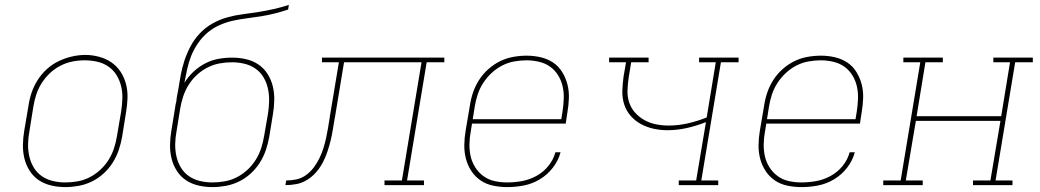

<svg xmlns="http://www.w3.org/2000/svg" viewBox="-20 -755 4240 783"><path d="M246 8Q217 8 189 1.5Q161 -5 138.5 -20Q116 -35 101 -58.5Q86 -82 79.5 -109Q73 -136 73.5 -165Q74 -194 79 -223L96 -323Q100 -351 109 -377.5Q118 -404 133.5 -428.5Q149 -453 171 -473Q193 -493 219 -505.5Q245 -518 273 -524.5Q301 -531 328 -531Q356 -531 384 -523.5Q412 -516 434.5 -500.5Q457 -485 472 -462Q487 -439 494 -411.5Q501 -384 500 -355Q499 -326 494 -297L478 -197Q473 -169 464 -142.5Q455 -116 439.5 -91.5Q424 -67 402 -47Q380 -27 354 -14.5Q328 -2 300.5 3Q273 8 246 8ZM246 -11Q271 -11 296.5 -15.5Q322 -20 345.5 -32Q369 -44 389 -62.5Q409 -81 423 -103.5Q437 -126 445 -150.5Q453 -175 457 -200L474 -300Q478 -326 479 -352.5Q480 -379 474 -403.5Q468 -428 455 -449Q442 -470 421.5 -484Q401 -498 376 -503.5Q351 -509 325 -509Q300 -509 275 -504Q250 -499 226.5 -487Q203 -475 183.5 -456.5Q164 -438 150 -416Q136 -394 128 -369.5Q120 -345 116 -320L100 -220Q95 -194 94.5 -168Q94 -142 99.5 -117.5Q105 -93 117.5 -72Q130 -51 150 -37Q170 -23 195 -17Q220 -11 246 -11Z M846 8Q817 8 789 1.5Q761 -5 738.5 -20Q716 -35 701 -58.5Q686 -82 679.5 -109Q673 -136 673.5 -165Q674 -194 679 -223L694 -315Q695 -322 696 -328.5Q697 -335 699 -341L701 -358Q702 -365 703.5 -371.5Q705 -378 706 -384Q711 -415 716.5 -446Q722 -477 732 -507.5Q742 -538 757.5 -567Q773 -596 796 -620Q819 -644 848 -660Q877 -676 908 -684.5Q939 -693 970.5 -697Q1002 -701 1033.5 -706Q1065 -711 1096 -718Q1127 -725 1158 -735L1155 -716Q1128 -707 1100 -700Q1072 -693 1044 -688.5Q1016 -684 988 -680.5Q960 -677 932 -671Q904 -665 876.5 -653Q849 -641 826.5 -622Q804 -603 787 -578Q770 -553 759.5 -526.5Q749 -500 743 -472Q737 -444 732 -417Q747 -442 769 -462.5Q791 -483 817 -496.5Q843 -510 871 -515Q899 -520 927 -520Q956 -520 984 -513.5Q1012 -507 1034.5 -491.5Q1057 -476 1071.5 -453Q1086 -430 1092.5 -403Q1099 -376 1098.5 -347Q1098 -318 1093 -289L1078 -197Q1073 -169 1064 -142.5Q1055 -116 1039.5 -91.5Q1024 -67 1002 -47Q980 -27 954 -14.5Q928 -2 900.5 3Q873 8 846 8ZM846 -11Q871 -11 896.5 -15.5Q922 -20 945.5 -32Q969 -44 989 -62.5Q1009 -81 1023 -103.5Q1037 -126 1045 -150.5Q1053 -175 1057 -200L1073 -292Q1077 -318 1077.5 -344Q1078 -370 1072.5 -394.5Q1067 -419 1054.5 -440Q1042 -461 1022 -475Q1002 -489 977 -495Q952 -501 926 -501Q901 -501 876 -496.5Q851 -492 827 -480Q803 -468 783 -449.5Q763 -431 749 -408.5Q735 -386 727 -361.5Q719 -337 715 -313L700 -220Q695 -194 694.5 -168Q694 -142 699.5 -117.5Q705 -93 717.5 -72Q730 -51 750 -37Q770 -23 795 -17Q820 -11 846 -11Z M1144 0 1147 -19Q1168 -19 1189 -23.5Q1210 -28 1228 -41Q1246 -54 1259.5 -72Q1273 -90 1282.5 -109.5Q1292 -129 1298.5 -149.5Q1305 -170 1309.5 -190.5Q1314 -211 1317.5 -231.5Q1321 -252 1324 -272Q1325 -274 1325 -275.5Q1325 -277 1325 -279L1362 -501H1293V-520H1792V-501H1720L1640 -19H1709V0H1548V-19H1619L1699 -501H1383L1346 -277Q1346 -276 1345.5 -275Q1345 -274 1345 -273Q1341 -250 1337.5 -227.5Q1334 -205 1328.5 -182.5Q1323 -160 1315.5 -137.5Q1308 -115 1297 -93.5Q1286 -72 1270 -53.5Q1254 -35 1233.5 -22Q1213 -9 1190 -4.5Q1167 0 1144 0Z M2048 8Q2019 8 1990.5 2Q1962 -4 1939.5 -19.5Q1917 -35 1902 -58Q1887 -81 1880 -108Q1873 -135 1873.5 -164.5Q1874 -194 1879 -223L1896 -323Q1900 -351 1909 -377.5Q1918 -404 1933.5 -428.5Q1949 -453 1971.5 -473Q1994 -493 2019.5 -505.5Q2045 -518 2073 -523Q2101 -528 2128 -528Q2157 -528 2185 -521.5Q2213 -515 2235.5 -500Q2258 -485 2272.5 -461.5Q2287 -438 2294 -411Q2301 -384 2300 -355Q2299 -326 2294 -297L2287 -251H1905L1900 -220Q1895 -194 1894.5 -167.5Q1894 -141 1899.5 -117Q1905 -93 1918.5 -72Q1932 -51 1952 -36.5Q1972 -22 1997 -16.5Q2022 -11 2048 -11Q2078 -11 2108.5 -16.5Q2139 -22 2167.5 -37.5Q2196 -53 2216.5 -78.5Q2237 -104 2245 -134H2266Q2257 -100 2234.5 -71Q2212 -42 2181 -23.5Q2150 -5 2116 1.5Q2082 8 2048 8ZM1908 -269H2269L2274 -300Q2278 -326 2279 -352Q2280 -378 2274.5 -402.5Q2269 -427 2256 -448Q2243 -469 2223.5 -483Q2204 -497 2178.5 -503Q2153 -509 2127 -509Q2103 -509 2077.5 -504.5Q2052 -500 2028.5 -488Q2005 -476 1985 -457.5Q1965 -439 1950.5 -416.5Q1936 -394 1928 -369.5Q1920 -345 1916 -320Z M2748 0V-19H2819L2859 -257Q2821 -242 2781.5 -233Q2742 -224 2702 -224Q2673 -224 2645.5 -230Q2618 -236 2594 -249Q2570 -262 2552 -282.5Q2534 -303 2525.5 -329.5Q2517 -356 2518 -385Q2519 -414 2523 -443L2533 -501H2464V-520H2625V-501H2554L2544 -440Q2540 -413 2539 -387Q2538 -361 2546 -337Q2554 -313 2570.5 -295Q2587 -277 2608.5 -265Q2630 -253 2655.5 -248Q2681 -243 2707 -243Q2746 -243 2785.5 -252Q2825 -261 2862 -276L2899 -501H2831V-520H2992V-501H2920L2840 -19H2909V0Z M3248 8Q3219 8 3190.5 2Q3162 -4 3139.5 -19.5Q3117 -35 3102 -58Q3087 -81 3080 -108Q3073 -135 3073.5 -164.5Q3074 -194 3079 -223L3096 -323Q3100 -351 3109 -377.5Q3118 -404 3133.5 -428.5Q3149 -453 3171.5 -473Q3194 -493 3219.5 -505.5Q3245 -518 3273 -523Q3301 -528 3328 -528Q3357 -528 3385 -521.5Q3413 -515 3435.5 -500Q3458 -485 3472.5 -461.5Q3487 -438 3494 -411Q3501 -384 3500 -355Q3499 -326 3494 -297L3487 -251H3105L3100 -220Q3095 -194 3094.5 -167.5Q3094 -141 3099.5 -117Q3105 -93 3118.5 -72Q3132 -51 3152 -36.5Q3172 -22 3197 -16.5Q3222 -11 3248 -11Q3278 -11 3308.5 -16.5Q3339 -22 3367.5 -37.5Q3396 -53 3416.5 -78.5Q3437 -104 3445 -134H3466Q3457 -100 3434.5 -71Q3412 -42 3381 -23.5Q3350 -5 3316 1.5Q3282 8 3248 8ZM3108 -269H3469L3474 -300Q3478 -326 3479 -352Q3480 -378 3474.5 -402.5Q3469 -427 3456 -448Q3443 -469 3423.5 -483Q3404 -497 3378.5 -503Q3353 -509 3327 -509Q3303 -509 3277.5 -504.5Q3252 -500 3228.5 -488Q3205 -476 3185 -457.5Q3165 -439 3150.5 -416.5Q3136 -394 3128 -369.5Q3120 -345 3116 -320Z M3582 0V-19H3653L3733 -501H3664V-520H3825V-501H3754L3718 -281H4063L4099 -501H4031V-520H4192V-501H4120L4040 -19H4109V0H3948V-19H4019L4060 -262H3715L3674 -19H3743V0Z"/></svg>

Font: Iosevka Etoile Thin Oblique
Style: Regular
Weight: 100
Italic angle: -9°
Designer: Belleve Invis
Foundry: Belleve Invis
Version: Version 15.5.2; ttfautohint (v1.8.4)